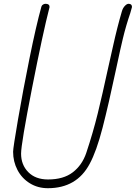

<svg xmlns="http://www.w3.org/2000/svg" viewBox="-20 -981 715 1011"><path d="M49 -182Q49 -202 75 -353Q101 -504 135.5 -674.5Q170 -845 198 -946Q200 -953 206.5 -957Q213 -961 220 -961Q241 -961 241 -944Q206 -809 148.5 -516Q91 -223 91 -172Q91 -113 129 -74.5Q167 -36 233 -36Q314 -36 363 -73.5Q412 -111 434 -175Q470 -283 494.5 -383Q519 -483 550 -626Q554 -642 575.5 -739.5Q597 -837 622 -922Q627 -939 637.5 -950Q648 -961 657 -961Q675 -961 675 -944Q675 -943 666 -912Q643 -845 627 -778Q617 -738 591 -616Q552 -432 520 -308Q488 -184 452 -118Q384 10 232 10Q179 10 137 -16Q95 -42 72 -86Q49 -130 49 -182Z"/></svg>

Font: Bad Script
Style: Regular
Weight: 400
Italic angle: -10°
Designer: Roman Shchyukin (Gaslight Type Foundry), Cyreal (Charset Expansion)
Foundry: Gaslight
Version: Version 2.000